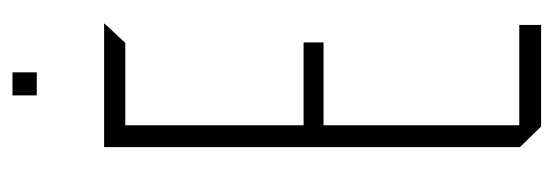

<svg xmlns="http://www.w3.org/2000/svg" viewBox="-310 -578 888 308"><g transform="rotate(-90 134.0 -424.0)"><path d="M85 0 52 -34V-701H250V-700L219 -667H87V-381H220V-349H87V-35H248V0ZM135 -809V-848H172V-809Z"/></g></svg>

Font: Foldit Thin ExtraLight
Style: Regular
Weight: 250
Version: Version 1.003